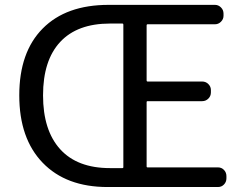

<svg xmlns="http://www.w3.org/2000/svg" viewBox="-20 -753 986 773"><path d="M891.6 -35.2Q891.6 -20.5 881.8 -10.3Q872.1 0 857.4 0H413.1Q246.1 0 151.9 -97.7Q57.6 -195.3 57.6 -369.1Q57.6 -543 151.9 -638.2Q246.1 -733.4 417 -733.4H845.7Q859.4 -733.4 869.6 -723.1Q879.9 -712.9 879.9 -698.2V-689.5Q879.9 -675.8 869.6 -665.5Q859.4 -655.3 845.7 -655.3H574.2Q570.3 -655.3 570.3 -650.4V-429.7Q570.3 -424.8 574.2 -424.8H793.9Q808.6 -424.8 818.8 -414.6Q829.1 -404.3 829.1 -390.6V-380.9Q829.1 -366.2 818.8 -356Q808.6 -345.7 793.9 -345.7H574.2Q570.3 -345.7 570.3 -341.8V-83Q570.3 -79.1 574.2 -79.1H857.4Q872.1 -79.1 881.8 -68.8Q891.6 -58.6 891.6 -43.9ZM422.9 -76.2H472.7Q476.6 -76.2 476.6 -80.1V-653.3Q476.6 -658.2 472.7 -658.2H422.9Q291 -658.2 222.2 -584Q153.3 -509.8 153.3 -369.1Q153.3 -228.5 222.2 -152.3Q291 -76.2 422.9 -76.2Z"/></svg>

Font: Gen Jyuu GothicL Regular
Style: Regular
Weight: 400
Designer: [Source Han Sans]
Ryoko NISHIZUKA  (kana & ideographs); Paul D. Hunt (Latin, Greek & Cyrillic); Wenlong ZHANG  (bopomofo
Version: Version 1.002.20150607